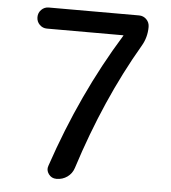

<svg xmlns="http://www.w3.org/2000/svg" viewBox="-52 -778 735 825"><g transform="rotate(5 315.0 -365.0)"><path d="M182.6 -52.7Q290 -371.1 454.1 -636.7Q454.1 -637.7 454.6 -637.7Q455.1 -637.7 455.1 -638.7Q455.1 -639.6 454.1 -639.6H125Q106.4 -639.6 93.3 -652.8Q80.1 -666 80.1 -685.1Q80.1 -704.1 93.3 -717.3Q106.4 -730.5 125 -730.5H514.6Q533.2 -730.5 546.4 -717.3Q559.6 -704.1 559.6 -684.6Q559.6 -639.6 537.1 -601.6Q393.6 -356.4 296.9 -53.7Q289.1 -29.3 268.6 -14.6Q248 0 222.7 0H221.7Q200.2 0 188 -17.1Q175.8 -34.2 182.6 -52.7Z"/></g></svg>

Font: Rounded Mgen+ 2p medium
Style: Regular
Weight: 500
Designer: [Source Han Sans]
Ryoko NISHIZUKA  (kana & ideographs); Paul D. Hunt (Latin, Greek & Cyrillic); Wenlong ZHANG  (bopomofo
Version: Version 1.059.20150602